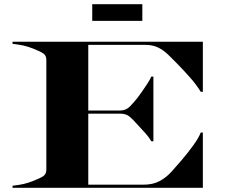

<svg xmlns="http://www.w3.org/2000/svg" viewBox="-20 -900 1092 920"><path d="M422 -800V-880H662V-800ZM40 -10Q70.5 -13.5 92 -18.2Q113.5 -23 138 -32.5Q176 -47.5 189 -57.2Q202 -67 202 -87.5V-612.5Q202 -633 189 -642.8Q176 -652.5 138 -667.5Q113.5 -677 92 -681.8Q70.5 -686.5 40 -690V-700H952V-460H942Q920 -495.5 891.2 -528Q862.5 -560.5 829 -595Q806 -618.5 784.8 -639Q763.5 -659.5 737.8 -672.2Q712 -685 676 -685H403V-370.5H556Q583.5 -370.5 602.8 -390.2Q622 -410 639 -431.5Q648 -443.5 661 -461.8Q674 -480 686.2 -499.2Q698.5 -518.5 705 -533H715V-223H705Q690 -248 671 -267.8Q652 -287.5 635 -307Q619 -325.5 601.8 -340.5Q584.5 -355.5 556 -355.5H403V-15H666Q712.5 -15 744.2 -32Q776 -49 800.8 -76.2Q825.5 -103.5 851.5 -134Q883 -171.5 907.2 -205Q931.5 -238.5 942 -265H952V0H40Z"/></svg>

Font: Engraving CC
Style: Bold
Weight: 700
Designer: indestructible type*
Foundry: Cowboy Collective
Version: Version 1.000